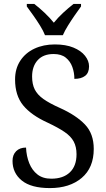

<svg xmlns="http://www.w3.org/2000/svg" viewBox="-20 -951 544 981"><path d="M235 10Q139 10 91.5 -28.5Q44 -67 44 -129Q44 -160 62.5 -178.5Q81 -197 113 -197Q115 -153 129.5 -117Q144 -81 171.5 -59.5Q199 -38 242 -38Q303 -38 337 -70.5Q371 -103 371 -163Q371 -201 356.5 -228Q342 -255 309.5 -277Q277 -299 224 -324Q140 -362 98.5 -412.5Q57 -463 57 -545Q57 -600 83.5 -640.5Q110 -681 156 -702.5Q202 -724 260 -724Q316 -724 355 -708Q394 -692 414.5 -666Q435 -640 435 -612Q435 -579 415 -563.5Q395 -548 360 -548Q360 -580 349.5 -609Q339 -638 316 -656.5Q293 -675 254 -675Q201 -675 172.5 -643.5Q144 -612 144 -560Q144 -521 157.5 -494Q171 -467 202 -445Q233 -423 287 -399Q369 -362 414 -315Q459 -268 459 -190Q459 -94 397.5 -42Q336 10 235 10ZM210 -771Q201 -794 184.5 -820.5Q168 -847 149.5 -873Q131 -899 117 -918V-931H155Q181 -911 207.5 -886Q234 -861 255 -835Q276 -861 303 -886Q330 -911 356 -931H394V-918Q380 -899 362 -873Q344 -847 327.5 -820.5Q311 -794 301 -771Z"/></svg>

Font: Noto Serif SemiCondensed
Style: Regular
Weight: 400
Width: 4
Designer: Monotype Design Team
Foundry: Monotype Imaging Inc.
Version: Version 2.013